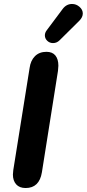

<svg xmlns="http://www.w3.org/2000/svg" viewBox="-20 -939 437 967"><path d="M45 -60Q45 -67 47 -83L129 -596Q134 -634 156 -656Q178 -678 214 -678Q244 -678 259 -659.5Q274 -641 274 -608Q274 -600 272 -582L191 -71Q178 8 109 8Q78 8 61.5 -10.5Q45 -29 45 -60ZM247 -722Q230 -722 218 -733.5Q206 -745 206 -761Q206 -774 215 -786L295 -893Q314 -919 343 -919Q364 -919 380.5 -904.5Q397 -890 397 -871Q397 -852 379 -834L280 -736Q266 -722 247 -722Z"/></svg>

Font: SN Pro Bold
Style: Bold Italic
Weight: 700
Italic angle: -9°
Designer: Tobias Whetton
Foundry: Supernotes
Version: Version 1.003